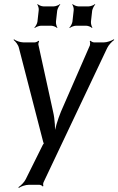

<svg xmlns="http://www.w3.org/2000/svg" viewBox="-20 -690 575 933"><path d="M485 -484H437C431 -484 422 -489 419 -492L416 -490C419 -486 418 -475 417 -470L276 -147C261 -110 245 -60 243 -31H247C249 -60 247 -110 238 -147L167 -471C165 -476 168 -486 170 -490L167 -492C165 -489 154 -484 149 -484H94C78 -484 57 -492 48 -499L46 -496C55 -489 69 -472 72 -457L190 0C191 2 193 9 195 9V5C193 5 190 12 188 14L105 181C98 196 80 213 69 220L72 223C81 216 104 208 120 208H171C176 208 186 212 187 216L191 214C189 210 189 200 192 195L501 -457C508 -472 525 -489 535 -496L533 -499C522 -492 500 -484 485 -484ZM252 -585 258 -639C260 -648 267 -663 273 -668L271 -670C266 -665 250 -659 241 -659H191C182 -659 168 -665 163 -670L161 -668C165 -663 170 -648 168 -639L162 -585C161 -576 153 -561 147 -556L149 -554C155 -559 170 -565 179 -565H229C238 -565 253 -559 257 -554L259 -556C255 -561 251 -576 252 -585ZM422 -585 428 -639C430 -648 437 -663 443 -668L441 -670C436 -665 420 -659 411 -659H361C352 -659 338 -665 333 -670L331 -668C335 -663 340 -648 338 -639L332 -585C331 -576 323 -561 317 -556L319 -554C325 -559 340 -565 349 -565H399C408 -565 423 -559 427 -554L429 -556C425 -561 421 -576 422 -585Z"/></svg>

Font: Gamestation Storm Oblique 
Style: Italic
Weight: 400
Designer: Jonas Hecksher
Foundry: Jonas Hecksher, Playtypeª, e-types AS
Version: Version 1.003